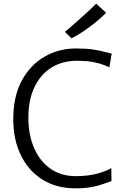

<svg xmlns="http://www.w3.org/2000/svg" viewBox="-20 -1014 688 1042"><path d="M52 -368Q52 -491 98.2 -576.5Q144.5 -662 221.8 -706.5Q299 -751 392 -751Q448.5 -751 486 -745.2Q523.5 -739.5 547.2 -732.8Q571 -726 586 -723L574 -649Q563 -653 542.8 -661.5Q522.5 -670 487.2 -677Q452 -684 396 -684Q319 -684 260 -647.8Q201 -611.5 167.5 -542.2Q134 -473 134 -374Q134 -283.5 164.5 -212Q195 -140.5 252.8 -99.2Q310.5 -58 392 -58Q461 -58 512.8 -73.2Q564.5 -88.5 584 -102L585 -31Q563 -24 537.8 -14.8Q512.5 -5.5 476.8 1.2Q441 8 388 8Q286 8 210.5 -39.2Q135 -86.5 93.5 -171Q52 -255.5 52 -368ZM368 -806 332 -841Q338.5 -846 355.8 -861Q373 -876 395.5 -895.8Q418 -915.5 440 -935.5Q462 -955.5 479 -971.5Q496 -987.5 502 -994L556 -945Q518 -906 465.5 -867.2Q413 -828.5 368 -806Z"/></svg>

Font: Merriweather Sans Light
Style: Regular
Weight: 300
Designer: Eben Sorkin
Foundry: Eben Sorkin
Version: Version 2.001; ttfautohint (v1.8.3)